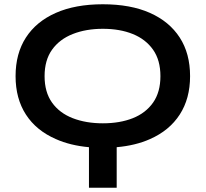

<svg xmlns="http://www.w3.org/2000/svg" viewBox="-20 -680 964 900"><path d="M397 200V10Q309 2 242 -28Q150 -68 101.5 -143Q53 -218 53 -323Q53 -429 101.5 -504Q150 -579 241.5 -619.5Q333 -660 462 -660Q592 -660 683 -619.5Q774 -579 822.5 -504Q871 -429 871 -323Q871 -218 822.5 -143Q774 -68 683 -28Q616 2 527 10V200ZM462 -102Q542 -102 602.5 -126Q663 -150 697.5 -199Q732 -248 732 -323Q732 -398 697.5 -447Q663 -496 602.5 -520.5Q542 -545 462 -545Q383 -545 321 -520.5Q259 -496 224 -447Q189 -398 189 -323Q189 -248 224 -199Q259 -150 321 -126Q383 -102 462 -102Z"/></svg>

Font: Syne Modified
Style: Bold
Weight: 700
Designer: Lucas Descroix
Foundry: Bonjour Monde
Version: Version 2.200